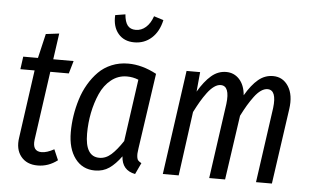

<svg xmlns="http://www.w3.org/2000/svg" viewBox="-54 -869 1562 964"><g transform="rotate(5 727.5 -386.5)"><path d="M189.9 -461.9 141.1 -115.2Q133.8 -56.2 181.2 -56.2Q208 -56.2 244.1 -76.2L267.1 -22.9Q221.7 12.2 167 12.2Q111.8 12.2 82.8 -24.2Q53.7 -60.5 63 -120.1L110.8 -461.9H39.1L47.9 -525.9H122.1L150.9 -648.9L217.8 -657.2L199.2 -525.9H301.8L283.2 -461.9Z M596.7 -646Q544.9 -646 515.6 -680.9Q486.3 -715.8 489.7 -773.9L540.5 -782.2Q543.5 -744.6 557.4 -726.8Q571.3 -709 598.6 -709Q627 -709 649.4 -728.8Q671.9 -748.5 684.6 -785.2L732.9 -770Q720.2 -711.4 683.8 -678.7Q647.5 -646 596.7 -646ZM576.7 -537.1Q646.5 -537.1 719.7 -498L664.6 -118.2Q662.1 -100.6 661.6 -92.3Q661.1 -84 662.4 -73.2Q663.6 -62.5 669.4 -56.2Q675.3 -49.8 685.5 -44.9L658.7 12.2Q591.8 -0.5 587.9 -70.8Q558.6 -30.3 527.8 -9Q497.1 12.2 455.6 12.2Q392.6 12.2 355.7 -37.1Q318.8 -86.4 318.8 -168.9Q318.8 -210.4 325.2 -252.2Q331.5 -293.9 344.5 -335.7Q357.4 -377.4 378.7 -413.6Q399.9 -449.7 427.5 -477.5Q455.1 -505.4 493.4 -521.2Q531.7 -537.1 576.7 -537.1ZM575.7 -472.2Q531.2 -472.2 496.3 -444.3Q461.4 -416.5 441.4 -371.1Q421.4 -325.7 411.1 -274.2Q400.9 -222.7 400.9 -168.9Q400.9 -53.2 472.7 -53.2Q504.9 -53.2 532.2 -77.6Q559.6 -102.1 589.8 -147.9L633.8 -460.9Q606 -472.2 575.7 -472.2Z M1306.2 -538.1Q1356.4 -538.1 1384 -494.6Q1411.6 -451.2 1401.4 -379.9L1347.2 0H1267.1L1320.3 -377.9Q1331.5 -470.2 1284.2 -470.2Q1268.1 -470.2 1251.2 -458.5Q1234.4 -446.8 1218 -424.8Q1201.7 -402.8 1187.7 -379.4Q1173.8 -356 1158.2 -325.2L1111.3 0H1031.2L1084.5 -377.9Q1095.7 -470.2 1048.3 -470.2Q1032.2 -470.2 1015.1 -458Q998 -445.8 981.4 -423.6Q964.8 -401.4 950.9 -377.7Q937 -354 921.4 -323.2L877.4 0H797.4L871.1 -525.9H939.5L930.2 -426.8Q961.4 -480 995.1 -509Q1028.8 -538.1 1070.3 -538.1Q1109.9 -538.1 1136.5 -509.3Q1163.1 -480.5 1167.5 -429.2Q1199.2 -483.4 1232.2 -510.7Q1265.1 -538.1 1306.2 -538.1Z"/></g></svg>

Font: Fira Sans Compressed Book
Style: Italic
Weight: 350
Width: 3
Italic angle: -8°
Designer: Carrois Corporate & Edenspiekermann AG
Foundry: Carrois Corporate GbR & Edenspiekermann AG
Version: Version 4.203;PS 004.203;hotconv 1.0.88;makeotf.lib2.5.64775